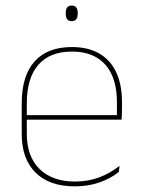

<svg xmlns="http://www.w3.org/2000/svg" viewBox="-20 -668 515 698"><path d="M251.5 9.5Q160 9.5 109.5 -40.2Q59 -90 59 -180.5V-292.5Q59 -392.5 105.8 -444.8Q152.5 -497 241.5 -497Q300 -497 340.8 -473.5Q381.5 -450 402.5 -405.2Q423.5 -360.5 423.5 -296.5V-279.5Q423.5 -268.5 423.2 -257.5Q423 -246.5 422 -233H405Q405 -250.5 405 -266.5Q405 -282.5 405 -296Q405 -355.5 386.2 -396.5Q367.5 -437.5 331 -459Q294.5 -480.5 241.5 -480.5Q161.5 -480.5 119.5 -432.5Q77.5 -384.5 77.5 -292.5V-243.5V-239.5V-181Q77.5 -140 89.2 -108Q101 -76 123.5 -53.8Q146 -31.5 178.5 -19.8Q211 -8 252 -8Q299.5 -8 339.5 -22.8Q379.5 -37.5 414.5 -65L412 -43Q382.5 -19 341.5 -4.8Q300.5 9.5 251.5 9.5ZM67.5 -233V-249.5H415.5V-233ZM240.5 -591Q230 -591 224.5 -597.8Q219 -604.5 219 -618.5V-621.5Q219 -634.5 224.5 -641.2Q230 -648 240.5 -648Q251.5 -648 257 -641.2Q262.5 -634.5 262.5 -621.5V-618.5Q262.5 -604.5 257 -597.8Q251.5 -591 240.5 -591Z"/></svg>

Font: Anek Latin Thin
Style: Regular
Weight: 250
Designer: Yesha Goshar
Foundry: Ek Type
Version: Version 1.003